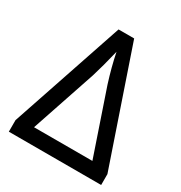

<svg xmlns="http://www.w3.org/2000/svg" viewBox="-168 -836 902 957"><g transform="rotate(30 283.0 -357.5)"><path d="M550.8 -62.5V0H19.5V-66.4L238.3 -714.8H328.1ZM285.2 -613.3Q261.7 -515.6 242.2 -453.1L117.2 -82H453.1L328.1 -449.2Q300.8 -535.2 285.2 -613.3Z"/></g></svg>

Font: Droid Sans Fallback
Style: Regular
Weight: 400
Designer: Steve Matteson
Foundry: Ascender Corporation
Version: 3.00 (Khmer version)